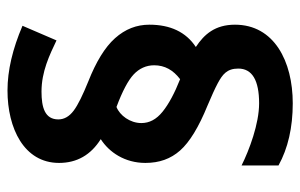

<svg xmlns="http://www.w3.org/2000/svg" viewBox="-168 -642 820 525"><g transform="rotate(-90 242.5 -380.0)"><path d="M52 -130V-29C99 -3 156 10 222 10C337 10 437 -41 437 -148C437 -202 411 -232 376 -255C417 -282 437 -325 437 -382C437 -417 425 -448 400 -476C375 -504 335 -528 282 -549C245 -564 218 -577 202 -589C186 -601 178 -615 178 -631C178 -668 211 -677 254 -677C309 -677 354 -655 394 -636L434 -729C371 -756 312 -770 257 -770C154 -770 59 -725 59 -629C59 -580 81 -542 124 -515C88 -492 59 -449 59 -393C59 -355 70 -324 93 -298C116 -272 157 -247 216 -223C242 -212 262 -203 277 -195C301 -182 317 -170 317 -139C317 -101 285 -82 222 -82C166 -82 94 -109 52 -130ZM212 -472C255 -456 285 -440 301 -425C317 -410 326 -391 326 -369C326 -340 313 -317 288 -298C250 -313 220 -329 199 -346C178 -363 168 -382 168 -404C168 -435 189 -463 212 -472Z"/></g></svg>

Font: Passageway
Style: Regular
Weight: 700
Foundry: Ascender Corporation
Version: Version 1.11